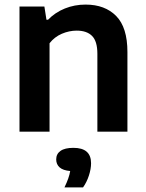

<svg xmlns="http://www.w3.org/2000/svg" viewBox="-20 -574 636 837"><path d="M65 -545.5H173.5L182.5 -488H189.5Q220.5 -520 262.8 -537Q305 -554 353 -554Q437.5 -554 486.5 -504.2Q535.5 -454.5 535.5 -347V0H404.5V-339.5Q404.5 -394 381.5 -417.2Q358.5 -440.5 314.5 -440.5Q281.5 -440.5 249.5 -426.8Q217.5 -413 196 -385.5V0H65ZM377 137.5Q377 162.5 367.5 191.5Q358 220.5 342 243H261Q281.5 201 286 171.5Q255 169 240 155.8Q225 142.5 225 121Q225 97 243.8 83.8Q262.5 70.5 300 70.5Q377 70.5 377 137.5Z"/></svg>

Font: Encode Sans SemiBold
Style: Regular
Weight: 600
Designer: Multiple Designers
Foundry: Impallari Type
Version: Version 2.000